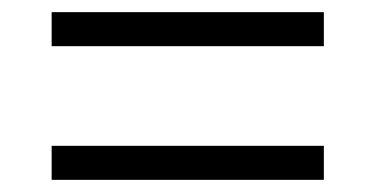

<svg xmlns="http://www.w3.org/2000/svg" viewBox="-20 -493 618 316"><path d="M65 -197V-253H513V-197ZM65 -417V-473H513V-417Z"/></svg>

Font: Oxanium ExtraLight Light
Style: Regular
Weight: 300
Version: Version 2.000